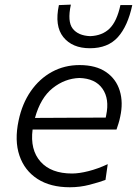

<svg xmlns="http://www.w3.org/2000/svg" viewBox="-20 -780 578 810"><path d="M274.5 10Q192.5 10 138 -25.2Q83.5 -60.5 62 -123.8Q40.5 -187 58.5 -271.5Q73.5 -343 110 -395.5Q146.5 -448 199.2 -476.8Q252 -505.5 315.5 -505.5Q384.5 -505.5 427.2 -476.2Q470 -447 485.2 -397.2Q500.5 -347.5 487 -287Q484.5 -274 480 -259.5Q475.5 -245 471.5 -233.5H117.5Q106.5 -148 151 -98Q195.5 -48 284 -48Q313.5 -48 353.2 -58Q393 -68 434.5 -87.5L425 -21Q398 -11 357.8 -0.5Q317.5 10 274.5 10ZM315 -451Q253.5 -449 202.2 -408.2Q151 -367.5 127.5 -282.5L426 -284Q427 -289.5 428 -294Q442.5 -363 412.2 -406Q382 -449 315 -451ZM359.5 -576.5Q285 -576.5 247.2 -623.5Q209.5 -670.5 228.5 -758.5L279 -760.5Q263.5 -689 286.8 -659.2Q310 -629.5 360.5 -627.5Q411.5 -629.5 442.2 -659.5Q473 -689.5 488 -758.5H538Q519 -669.5 477 -623Q435 -576.5 359.5 -576.5Z"/></svg>

Font: Commissioner Flair Light
Style: Italic
Weight: 300
Italic angle: -12°
Designer: Kostas Bartsokas
Foundry: Kostas Bartsokas
Version: Version 1.000; ttfautohint (v1.8.3)